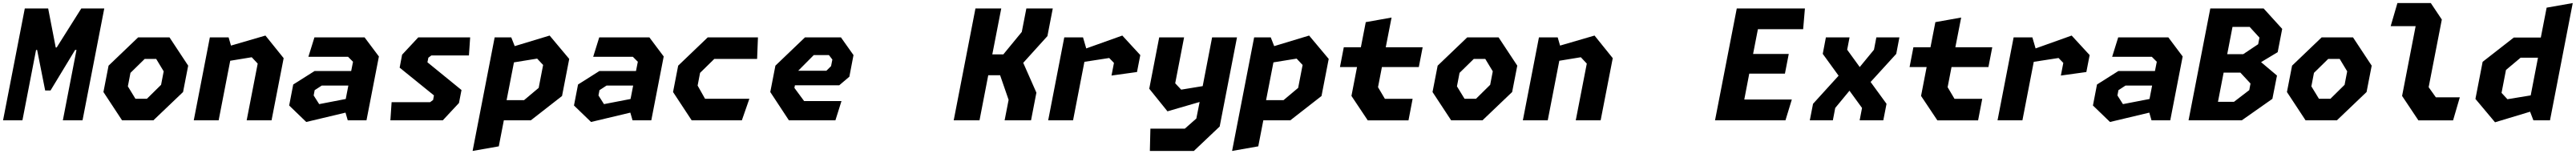

<svg xmlns="http://www.w3.org/2000/svg" viewBox="-22 -785 16822 1005"><path d="M-2 0H124.5L213.5 -459H220.5L273 -194.5H308L468.5 -459H477.5L388.5 0H517L659 -730H509L348 -475H342L292.5 -730H140Z M775 0H980L1173.5 -184.5L1207 -356.5L1085 -541H880L687 -356.5L653.5 -184.5ZM813 -221.5 830 -309.5 923 -400.5H998L1047 -319.5L1030 -231.5L937.5 -140.5H862.5Z M1589 0H1751.5L1830.5 -405.5L1711.5 -553L1486.5 -487.5L1471 -541H1348.5L1243.5 0H1406L1481.5 -388.5L1622 -411.5L1661 -370Z M2249 0H2371.5L2452.5 -416.5L2359 -541H2031.5L1992 -414.5H2251L2283.5 -382L2271.5 -321.5H2032.5L1893 -233.5L1866.5 -96.5L1978 11L2234.5 -50ZM2026.5 -162 2033 -196.5 2079 -226.5H2253L2236 -139L2062.5 -105.5Z M2527.5 0H2870L2975.5 -113L2992 -197.5L2769.5 -378.5L2775.5 -408.5L2795 -423H3040.5L3048.5 -541H2709.5L2604 -428L2588 -343.5L2812 -162.5L2806.5 -132.5L2786.5 -118H2535.5Z M3064.5 200 3235.5 170 3268.5 0H3445L3648.5 -158.5L3695.5 -400.5L3567.5 -553L3339.5 -484L3317 -541H3208.5ZM3286.5 -131.5 3334.5 -378 3486 -402.5 3525 -361 3496 -211.5 3400.5 -131.5Z M4109 0H4231.5L4312.5 -416.5L4219 -541H3891.5L3852 -414.5H4111L4143.5 -382L4131.5 -321.5H3892.5L3753 -233.5L3726.5 -96.5L3838 11L4094.5 -50ZM3886.5 -162 3893 -196.5 3939 -226.5H4113L4096 -139L3922.5 -105.5Z M4495 0H4823L4872 -140.5H4582.5L4534 -226.5L4550 -309.5L4643 -400.5H4922.5L4928 -541H4600L4407 -356.5L4373.5 -184.5Z M5130 0H5434L5473.5 -125.5H5229.5L5166 -211.5L5169.5 -228.5H5459L5525 -284.5L5552 -425.5L5470 -541H5235L5042 -356.5L5008.5 -184.5ZM5191 -323.5 5292.5 -425.5H5391.5L5414 -396.5L5405.5 -353.5L5375 -323.5Z M6539 0H6711.5L6746.5 -180.5L6660.5 -375L6818.5 -549.5L6853.5 -730H6681L6651 -576.5L6530.5 -430H6458.5L6517 -730H6348.5L6206.5 0H6375L6432 -294H6509.5L6565 -133.5Z M7237 -292 7403.5 -315 7425 -425.5 7307.5 -553 7072 -469 7051 -541H6928.5L6823.5 0H6986L7060 -381.5L7222 -406.5L7253 -374.5Z M7487.5 200H7775L7943.5 40.5L8056.5 -541H7894L7832.5 -223L7692 -200L7653 -241.5L7711 -541H7548.5L7483.5 -206L7602.5 -58.5L7812.5 -119.5L7791 -11.5L7716 54.5H7491Z M8024.5 200 8195.5 170 8228.5 0H8405L8608.5 -158.5L8655.5 -400.5L8527.5 -553L8299.5 -484L8277 -541H8168.5ZM8246.5 -131.5 8294.5 -378 8446 -402.5 8485 -361 8456 -211.5 8360.5 -131.5Z M8910.5 0.5H9176.5L9203.5 -140H9022.5L8977.5 -216L9003 -347.5H9244L9269 -476.5H9028L9066 -670.5L8897.5 -640.5L8865.5 -476.5H8754L8729 -347.5H8840.5L8804 -159Z M9455 0H9660L9853.5 -184.5L9887 -356.5L9765 -541H9560L9367 -356.5L9333.5 -184.5ZM9493 -221.5 9510 -309.5 9603 -400.5H9678L9727 -319.5L9710 -231.5L9617.5 -140.5H9542.5Z M10269 0H10431.5L10510.5 -405.5L10391.5 -553L10166.5 -487.5L10151 -541H10028.5L9923.5 0H10086L10161.5 -388.5L10302 -411.5L10341 -370Z M11178.5 0H11638.5L11680 -135.5H11369.5L11402 -304.5H11635L11660 -433H11427L11458.5 -594.5H11754L11765.5 -730H11320.5Z M12123 0H12277.5L12298.5 -107.5L12194.5 -250L12362 -433.5L12382.5 -541H12232L12216.5 -460.5L12123.5 -347.5L12041.5 -460.5L12057 -541H11902.5L11882 -433.5L11985.5 -291L11818.5 -107.5L11797.5 0H11948L11963.5 -80.5L12056.5 -193L12138.5 -80.5Z M12630.5 0.5H12896.5L12923.5 -140H12742.5L12697.5 -216L12723 -347.5H12964L12989 -476.5H12748L12786 -670.5L12617.5 -640.5L12585.5 -476.5H12474L12449 -347.5H12560.5L12524 -159Z M13437 -292 13603.5 -315 13625 -425.5 13507.5 -553 13272 -469 13251 -541H13128.5L13023.5 0H13186L13260 -381.5L13422 -406.5L13453 -374.5Z M14029 0H14151.5L14232.5 -416.5L14139 -541H13811.5L13772 -414.5H14031L14063.5 -382L14051.5 -321.5H13812.5L13673 -233.5L13646.5 -96.5L13758 11L14014.5 -50ZM13806.5 -162 13813 -196.5 13859 -226.5H14033L14016 -139L13842.5 -105.5Z M14271 0H14619L14818.5 -140L14848.5 -292L14744.5 -379.5L14853 -444.5L14882.5 -596.5L14761 -730H14413ZM14463 -120.5 14500 -311H14609.5L14675.5 -240L14667.5 -197L14567.5 -120.5ZM14523.5 -431.5 14558 -609.5H14670L14734 -539.5L14725.5 -496.5L14628 -431.5Z M15035 0H15240L15433.5 -184.5L15467 -356.5L15345 -541H15140L14947 -356.5L14913.5 -184.5ZM15073 -221.5 15090 -309.5 15183 -400.5H15258L15307 -319.5L15290 -231.5L15197.5 -140.5H15122.5Z M15772 0.5H15998.5L16042.5 -150H15886L15839 -216L15925 -657.5L15853 -765H15635L15591 -614.5H15754L15665.5 -159Z M16523 0H16631.5L16780 -765L16609.5 -735L16571.5 -540H16395L16191.5 -381.5L16144.5 -139.5L16272.5 13L16501.5 -56ZM16315 -179 16344 -328.5 16439.5 -408.5H16553L16505.5 -162.5L16353.5 -137.5Z"/></svg>

Font: Monaspace Krypton ExtraBold
Style: Italic
Weight: 800
Italic angle: -11°
Designer: Riley Cran & the Lettermatic Team
Foundry: Lettermatic
Version: Version 1.101 (Monaspace Krypton)